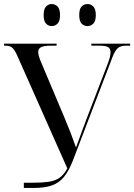

<svg xmlns="http://www.w3.org/2000/svg" viewBox="-20 -930 664 950"><path d="M413 -801Q395 -801 383.5 -813.5Q372 -826 372 -855Q372 -885 383.5 -897.5Q395 -910 413 -910Q430 -910 442 -897.5Q454 -885 454 -855Q454 -826 442 -813.5Q430 -801 413 -801ZM236 -801Q219 -801 207.5 -813.5Q196 -826 196 -855Q196 -885 207.5 -897.5Q219 -910 236 -910Q253 -910 265 -897.5Q277 -885 277 -855Q277 -826 265 -813.5Q253 -801 236 -801ZM98 0V-26H146Q189 -26 220.5 -30.5Q252 -35 274 -50Q296 -65 313 -97L67 -651Q54 -681 42 -692.5Q30 -704 8 -704H0V-714H260V-704H231Q197 -704 183 -696.5Q169 -689 169 -673Q169 -656 183 -623L301 -343Q317 -305 330.5 -270Q344 -235 356 -200Q368 -233 380.5 -267Q393 -301 406 -336L512 -612Q527 -650 527 -672Q527 -690 514.5 -697Q502 -704 473 -704H432V-714H624V-704H603Q577 -704 563 -692Q549 -680 536 -646L340 -134Q320 -83 296 -54Q272 -25 236.5 -12.5Q201 0 147 0Z"/></svg>

Font: Noto Serif Display SemiCondensed
Style: Regular
Weight: 400
Width: 4
Designer: Monotype Design Team
Foundry: Monotype Imaging Inc.
Version: Version 2.009